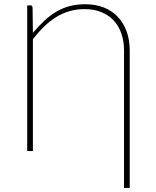

<svg xmlns="http://www.w3.org/2000/svg" viewBox="-20 -730 752 928"><path d="M139 -571Q167 -604.5 194.8 -630.2Q222.5 -656 252.8 -673.8Q283 -691.5 317.2 -700.5Q351.5 -709.5 393 -709.5Q442 -709.5 481.8 -693.8Q521.5 -678 549.2 -648.8Q577 -619.5 592 -578.2Q607 -537 607 -486V178.5H579.5V-485.5Q579.5 -531 566.5 -568.2Q553.5 -605.5 529 -631.5Q504.5 -657.5 469 -671.8Q433.5 -686 388.5 -686Q348.5 -686 313.8 -675.5Q279 -665 248.8 -645.8Q218.5 -626.5 191.2 -599.8Q164 -573 139 -540.5V0H111.5V-704H129Q136.5 -704 137.5 -691.5Z"/></svg>

Font: Lato ExtraLight
Style: Regular
Weight: 275
Designer: Lukasz Dziedzic with Adam Twardoch and Botio Nikoltchev
Foundry: tyPoland Lukasz Dziedzic
Version: Version 2.015; 2015-08-06; http://www.latofonts.com/